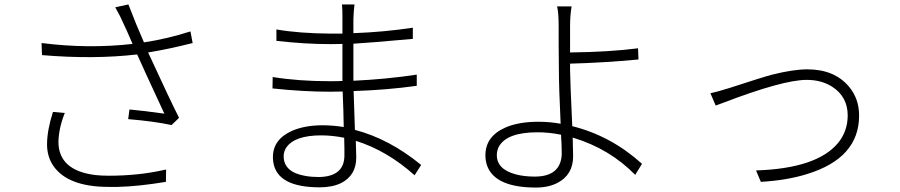

<svg xmlns="http://www.w3.org/2000/svg" viewBox="-20 -802 4010 855"><path d="M215.8 -303.7 268.6 -298.8Q242.2 -234.4 240.2 -170.9Q240.2 -43 404.3 -22.5Q432.6 -19.5 464.8 -19.5Q595.7 -19.5 709 -44.9Q714.8 -45.9 719.7 -46.9L718.8 7.8Q595.7 28.3 503.9 30.3Q484.4 30.3 463.9 30.3Q281.2 30.3 216.8 -64.5Q189.5 -105.5 189.5 -159.2Q189.5 -220.7 215.8 -303.7ZM828.1 -662.1 837.9 -610.4Q730.5 -583 639.6 -568.4Q736.3 -358.4 777.3 -277.3L744.1 -245.1Q667 -261.7 550.8 -271.5L556.6 -314.5Q621.1 -308.6 711.9 -295.9Q609.4 -516.6 590.8 -559.6Q397.5 -537.1 167 -556.6L165 -610.4Q373 -584 570.3 -606.4Q562.5 -625 546.9 -660.2Q536.1 -682.6 531.2 -694.3Q517.6 -726.6 493.2 -769.5L551.8 -782.2Q588.9 -685.5 621.1 -613.3Q724.6 -628.9 828.1 -662.1Z M1513.7 -108.4Q1513.7 -118.2 1513.7 -140.6Q1512.7 -171.9 1512.7 -188.5Q1460 -199.2 1410.2 -199.2Q1291 -199.2 1253.9 -143.6Q1243.2 -126 1243.2 -106.4Q1243.2 -35.2 1339.8 -18.6Q1367.2 -13.7 1400.4 -13.7Q1512.7 -15.6 1513.7 -108.4ZM1855.5 -67.4 1826.2 -21.5Q1703.1 -131.8 1564.5 -174.8Q1566.4 -112.3 1566.4 -100.6Q1566.4 -20.5 1498 13.7Q1459 32.2 1403.3 32.2Q1215.8 32.2 1197.3 -78.1Q1195.3 -90.8 1195.3 -102.5Q1195.3 -181.6 1281.2 -219.7Q1337.9 -244.1 1416 -244.1Q1462.9 -244.1 1510.7 -236.3Q1509.8 -303.7 1505.9 -394.5Q1486.3 -393.6 1448.2 -393.6Q1332 -393.6 1193.4 -408.2L1194.3 -459Q1308.6 -440.4 1448.2 -440.4Q1486.3 -440.4 1504.9 -441.4V-606.4Q1487.3 -605.5 1454.1 -605.5Q1336.9 -605.5 1210.9 -620.1V-670.9Q1311.5 -653.3 1453.1 -652.3H1504.9V-727.5Q1504.9 -761.7 1502.9 -782.2H1558.6Q1554.7 -750 1553.7 -717.8V-654.3Q1690.4 -659.2 1818.4 -678.7V-628.9Q1623 -611.3 1553.7 -607.4V-442.4Q1700.2 -449.2 1835.9 -469.7V-419.9Q1705.1 -401.4 1554.7 -396.5Q1555.7 -363.3 1560.5 -223.6Q1713.9 -183.6 1855.5 -67.4Z M2481.4 -123Q2481.4 -133.8 2480.5 -163.1Q2478.5 -188.5 2478.5 -202.1Q2424.8 -212.9 2374 -212.9Q2236.3 -212.9 2201.2 -148.4Q2192.4 -130.9 2192.4 -111.3Q2192.4 -47.9 2277.3 -25.4Q2314.5 -15.6 2361.3 -15.6Q2474.6 -15.6 2481.4 -111.3Q2481.4 -117.2 2481.4 -123ZM2518.6 -518.6V-491.2Q2518.6 -453.1 2528.3 -240.2Q2700.2 -197.3 2836.9 -74.2Q2837.9 -73.2 2838.9 -72.3L2808.6 -23.4Q2695.3 -138.7 2536.1 -187.5Q2532.2 -188.5 2530.3 -189.5Q2532.2 -125 2532.2 -106.4Q2532.2 -23.4 2461.9 12.7Q2421.9 33.2 2367.2 33.2Q2185.5 33.2 2149.4 -63.5Q2141.6 -85 2141.6 -110.4Q2141.6 -195.3 2231.4 -234.4Q2290 -259.8 2377.9 -259.8Q2428.7 -259.8 2476.6 -251Q2468.8 -415 2468.8 -491.2Q2468.8 -521.5 2467.8 -600.6Q2467.8 -664.1 2467.8 -683.6Q2467.8 -745.1 2460.9 -773.4H2525.4Q2518.6 -734.4 2518.6 -683.6Q2518.6 -681.6 2518.6 -568.4Q2691.4 -570.3 2821.3 -586.9L2823.2 -537.1Q2668 -522.5 2518.6 -518.6Z M3143.6 -386.7Q3171.9 -392.6 3228.5 -410.2Q3380.9 -460 3418.9 -469.7Q3512.7 -493.2 3575.2 -493.2Q3695.3 -493.2 3759.8 -417Q3805.7 -363.3 3805.7 -287.1Q3805.7 -98.6 3575.2 -27.3Q3485.4 1 3368.2 7.8L3346.7 -43Q3616.2 -51.8 3710.9 -164.1Q3754.9 -216.8 3754.9 -288.1Q3754.9 -371.1 3685.5 -416Q3637.7 -446.3 3572.3 -446.3Q3466.8 -446.3 3199.2 -343.8Q3174.8 -335 3167 -332Z"/></svg>

Font: Taipei Sans TC Beta Light
Style: Regular
Weight: 300
Designer: JT Foundry
Foundry: JT Foundry
Version: Version 1.000